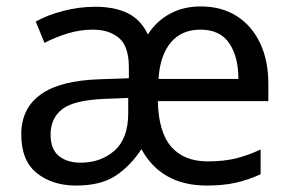

<svg xmlns="http://www.w3.org/2000/svg" viewBox="-20 -566 904 596"><path d="M603 -546Q668 -546 715 -516Q762 -486 787.5 -432Q813 -378 813 -306V-252H470Q472 -156 511.5 -110.5Q551 -65 625 -65Q675 -65 713 -74.5Q751 -84 789 -102V-25Q749 -7 710.5 1.5Q672 10 622 10Q481 10 419 -103Q385 -51 339 -20.5Q293 10 216 10Q143 10 94.5 -28.5Q46 -67 46 -149Q46 -229 106 -272.5Q166 -316 290 -320L380 -323V-357Q380 -422 349.5 -448Q319 -474 268 -474Q228 -474 189.5 -462Q151 -450 118 -433L91 -499Q126 -519 176 -532Q226 -545 275 -545Q337 -545 377.5 -524.5Q418 -504 439 -459Q465 -500 507 -523Q549 -546 603 -546ZM602 -474Q544 -474 510.5 -434.5Q477 -395 472 -321H720Q720 -390 691.5 -432Q663 -474 602 -474ZM303 -259Q209 -255 173 -227Q137 -199 137 -148Q137 -103 162.5 -82Q188 -61 230 -61Q293 -61 335.5 -98.5Q378 -136 378 -214V-262Z"/></svg>

Font: Noto Sans Saurashtra
Style: Regular
Weight: 400
Designer: Monotype Design Team
Foundry: Monotype Imaging Inc.
Version: Version 2.001; ttfautohint (v1.8.4.7-5d5b)